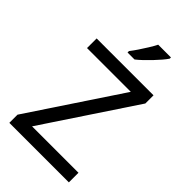

<svg xmlns="http://www.w3.org/2000/svg" viewBox="-278 -1036 1129 1129"><g transform="rotate(45 286.0 -472.0)"><path d="M533 0H38V-68L414 -634H50V-714H523V-646L147 -80H533ZM438 -934Q429 -920 412 -900Q395 -880 374.5 -858.5Q354 -837 333.5 -817.5Q313 -798 295 -784H237V-796Q252 -815 269.5 -841Q287 -867 304 -894.5Q321 -922 332 -944H438Z"/></g></svg>

Font: Noto Sans Bassa Vah
Style: Regular
Weight: 400
Designer: Monotype Design Team
Foundry: Monotype Imaging Inc.
Version: Version 2.002